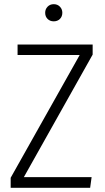

<svg xmlns="http://www.w3.org/2000/svg" viewBox="-20 -898 504 918"><path d="M423 -637 94 -51H418L411 0H31V-48L361 -635H64V-685H423ZM278 -837Q278 -819 266.5 -807.5Q255 -796 237 -796Q219 -796 207.5 -807.5Q196 -819 196 -837Q196 -854 207.5 -866Q219 -878 237 -878Q255 -878 266.5 -866Q278 -854 278 -837Z"/></svg>

Font: Fira Sans Condensed Light
Style: Regular
Weight: 300
Width: 3
Designer: bBox Type GmbH & Carrois Corporate GbR & Edenspiekermann AG
Foundry: bBox Type GmbH & Carrois Corporate GbR & Edenspiekermann AG
Version: Version 4.301